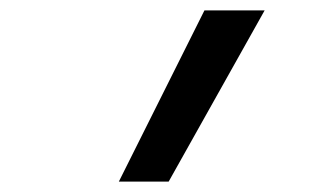

<svg xmlns="http://www.w3.org/2000/svg" viewBox="-20 -792 640 370"><path d="M209 -442 374 -772H490L305 -442Z"/></svg>

Font: Iosevka Medium Extended
Style: Italic
Weight: 500
Width: 7
Italic angle: -9°
Monospace: yes
Designer: Belleve Invis
Foundry: Belleve Invis
Version: Version 32.5.0; ttfautohint (v1.8.4)